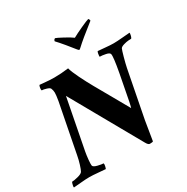

<svg xmlns="http://www.w3.org/2000/svg" viewBox="-207 -1010 1147 1177"><g transform="rotate(-30 367.0 -421.0)"><path d="M432.6 -710Q429.7 -710 421.9 -719.7Q405.3 -741.7 375 -777.8Q344.7 -814 328.1 -831.1Q329.6 -843.3 339.8 -846.7Q349.1 -844.2 388.7 -823Q428.2 -801.8 446.3 -788.1Q471.2 -802.2 516.6 -823Q562 -843.8 574.2 -846.7Q577.1 -845.2 579.3 -840.3Q581.5 -835.4 581.1 -831.1Q482.9 -754.4 446.3 -719.7Q436.5 -710 432.6 -710ZM215.8 -639.6Q263.7 -639.6 316.4 -646.5Q323.2 -619.6 347.9 -569.3Q372.6 -519 397.5 -474.9Q422.4 -430.7 465.6 -355Q508.8 -279.3 529.3 -242.2Q531.7 -247.6 539.1 -282.2L574.2 -464.8Q593.8 -571.3 588.9 -589.8Q586.4 -601.1 561.5 -606.2Q536.6 -611.3 519.5 -611.3Q519 -612.3 519.3 -618.7Q519.5 -625 521.5 -634.3Q523.4 -643.6 526.4 -647.5Q542 -646.5 577.1 -643.1Q612.3 -639.6 635.7 -639.6Q658.7 -639.6 700 -643.3Q741.2 -647 752 -647.5Q752.9 -642.1 750.2 -629.4Q747.6 -616.7 742.2 -610.4Q733.9 -610.4 720.7 -609.4Q707.5 -608.4 688 -602.8Q668.5 -597.2 663.1 -587.9Q658.2 -577.6 646.7 -536.1Q635.3 -494.6 629.9 -467.8L565.4 -135.7Q558.1 -95.7 543 1Q539.1 4.9 519.5 4.9Q508.3 4.9 496.1 -17.6L220.7 -506.8L152.3 -153.3Q147.5 -127.4 144.8 -98.4Q142.1 -69.3 143.6 -58.6Q145.5 -46.9 173.1 -40Q200.7 -33.2 213.9 -33.2Q216.3 -26.9 213.6 -14.6Q210.9 -2.4 208 3.9Q197.8 3.4 158 -0.2Q118.2 -3.9 94.7 -3.9Q71.3 -3.9 34.9 -0.5Q-1.5 2.9 -17.6 3.9Q-19 0 -17.3 -9Q-15.6 -18.1 -13.2 -25.1Q-10.7 -32.2 -9.8 -32.2Q4.4 -32.2 32.5 -39.3Q60.5 -46.4 67.4 -57.6Q74.2 -68.8 83.5 -98.9Q92.8 -128.9 97.7 -156.2Q109.9 -220.2 131.3 -329.1Q152.8 -438 165 -502Q171.9 -542.5 171.6 -558.6Q171.4 -574.7 165 -589.8Q161.1 -598.1 140.9 -604.2Q120.6 -610.4 109.4 -610.4Q107.4 -611.3 107.2 -618.4Q106.9 -625.5 109.1 -634.8Q111.3 -644 114.3 -646.5Q122.1 -646 141.4 -644Q160.6 -642.1 179 -640.9Q197.3 -639.6 215.8 -639.6Z"/></g></svg>

Font: Crimson
Style: BoldItalic
Weight: 700
Italic angle: -11°
Version: Version 0.8